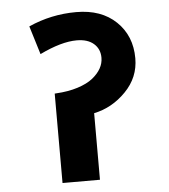

<svg xmlns="http://www.w3.org/2000/svg" viewBox="-49 -701 655 744"><g transform="rotate(-5 278.5 -328.5)"><path d="M164.3 -0.5V-348.3L170.4 -348.8Q217.4 -351.4 254.3 -363.2Q291.2 -375.1 312.9 -392.3Q356.9 -427.7 356.9 -471.2Q356.9 -505.1 333.2 -525.8Q309.4 -546.5 266.9 -546.5Q207.3 -546.5 122.9 -505.6L89 -616.3Q176.9 -655.7 274.5 -655.7Q372.1 -655.7 429.7 -600.4Q487.4 -545 487.4 -457.5Q487.4 -383.2 434 -328.6Q380.7 -274 309.9 -259.4V-0.5Z"/></g></svg>

Font: Khula
Style: Bold
Weight: 700
Designer: Erin McLaughlin, Steve Matteson
Version: Version 1.000;PS 1.0;hotconv 1.0.72;makeotf.lib2.5.5900; ttf